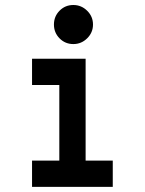

<svg xmlns="http://www.w3.org/2000/svg" viewBox="-20 -729 565 749"><path d="M105 -500H314V-102.5H419.9V0H105V-102.5H211.4V-397.5H105ZM266.1 -709.5Q297.4 -709.5 320.1 -687Q342.8 -664.6 342.8 -633.3Q342.8 -602.1 320.1 -579.6Q297.4 -557.1 266.1 -557.1Q234.4 -557.1 212.4 -579.3Q190.4 -601.6 190.4 -633.3Q190.4 -665 212.4 -687.3Q234.4 -709.5 266.1 -709.5Z"/></svg>

Font: Anka/Coder Condensed
Style: Bold
Weight: 700
Width: 4
Monospace: yes
Version: Version 001.100